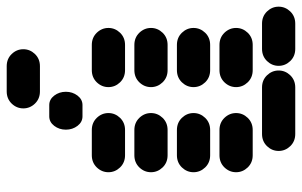

<svg xmlns="http://www.w3.org/2000/svg" viewBox="-182 -719 888 564"><g transform="rotate(-90 262.0 -437.0)"><path d="M150.4 -13.7H287.1Q308.6 -13.7 322.8 -28.3Q336.9 -43 336.9 -62.5Q336.9 -82 322.8 -96.7Q308.6 -111.3 287.1 -111.3H150.4Q128.9 -111.3 114.7 -96.7Q100.6 -82 100.6 -62.5Q100.6 -43 114.7 -28.3Q128.9 -13.7 150.4 -13.7ZM400.4 -13.7H474.6Q496.1 -13.7 510.3 -28.3Q524.4 -43 524.4 -62.5Q524.4 -82 510.3 -96.7Q496.1 -111.3 474.6 -111.3H400.4Q378.9 -111.3 364.7 -96.7Q350.6 -82 350.6 -62.5Q350.6 -43 364.7 -28.3Q378.9 -13.7 400.4 -13.7ZM87.9 -138.7H162.1Q183.6 -138.7 197.8 -153.3Q211.9 -168 211.9 -187.5Q211.9 -207 197.8 -221.7Q183.6 -236.3 162.1 -236.3H87.9Q66.4 -236.3 52.2 -221.7Q38.1 -207 38.1 -187.5Q38.1 -168 52.2 -153.3Q66.4 -138.7 87.9 -138.7ZM337.9 -138.7H412.1Q433.6 -138.7 447.8 -153.3Q461.9 -168 461.9 -187.5Q461.9 -207 447.8 -221.7Q433.6 -236.3 412.1 -236.3H337.9Q316.4 -236.3 302.2 -221.7Q288.1 -207 288.1 -187.5Q288.1 -168 302.2 -153.3Q316.4 -138.7 337.9 -138.7ZM87.9 -263.7H162.1Q183.6 -263.7 197.8 -278.3Q211.9 -293 211.9 -312.5Q211.9 -332 197.8 -346.7Q183.6 -361.3 162.1 -361.3H87.9Q66.4 -361.3 52.2 -346.7Q38.1 -332 38.1 -312.5Q38.1 -293 52.2 -278.3Q66.4 -263.7 87.9 -263.7ZM337.9 -263.7H412.1Q433.6 -263.7 447.8 -278.3Q461.9 -293 461.9 -312.5Q461.9 -332 447.8 -346.7Q433.6 -361.3 412.1 -361.3H337.9Q316.4 -361.3 302.2 -346.7Q288.1 -332 288.1 -312.5Q288.1 -293 302.2 -278.3Q316.4 -263.7 337.9 -263.7ZM87.9 -388.7H162.1Q183.6 -388.7 197.8 -403.3Q211.9 -418 211.9 -437.5Q211.9 -457 197.8 -471.7Q183.6 -486.3 162.1 -486.3H87.9Q66.4 -486.3 52.2 -471.7Q38.1 -457 38.1 -437.5Q38.1 -418 52.2 -403.3Q66.4 -388.7 87.9 -388.7ZM337.9 -388.7H412.1Q433.6 -388.7 447.8 -403.3Q461.9 -418 461.9 -437.5Q461.9 -457 447.8 -471.7Q433.6 -486.3 412.1 -486.3H337.9Q316.4 -486.3 302.2 -471.7Q288.1 -457 288.1 -437.5Q288.1 -418 302.2 -403.3Q316.4 -388.7 337.9 -388.7ZM87.9 -513.7H162.1Q183.6 -513.7 197.8 -528.3Q211.9 -543 211.9 -562.5Q211.9 -582 197.8 -596.7Q183.6 -611.3 162.1 -611.3H87.9Q66.4 -611.3 52.2 -596.7Q38.1 -582 38.1 -562.5Q38.1 -543 52.2 -528.3Q66.4 -513.7 87.9 -513.7ZM337.9 -513.7H412.1Q433.6 -513.7 447.8 -528.3Q461.9 -543 461.9 -562.5Q461.9 -582 447.8 -596.7Q433.6 -611.3 412.1 -611.3H337.9Q316.4 -611.3 302.2 -596.7Q288.1 -582 288.1 -562.5Q288.1 -543 302.2 -528.3Q316.4 -513.7 337.9 -513.7ZM202.1 -638.7H235.4Q252 -638.7 263.2 -653.3Q274.4 -668 274.4 -687.5Q274.4 -707 263.2 -721.7Q252 -736.3 235.4 -736.3H202.1Q185.5 -736.3 174.3 -721.7Q163.1 -707 163.1 -687.5Q163.1 -668 174.3 -653.3Q185.5 -638.7 202.1 -638.7ZM275.4 -763.7H349.6Q371.1 -763.7 385.3 -778.3Q399.4 -793 399.4 -812.5Q399.4 -832 385.3 -846.7Q371.1 -861.3 349.6 -861.3H275.4Q253.9 -861.3 239.7 -846.7Q225.6 -832 225.6 -812.5Q225.6 -793 239.7 -778.3Q253.9 -763.7 275.4 -763.7Z"/></g></svg>

Font: Workbench
Style: Regular
Weight: 400
Designer: Jens Kutilek
Foundry: Jens Kutilek
Version: Version 2.001